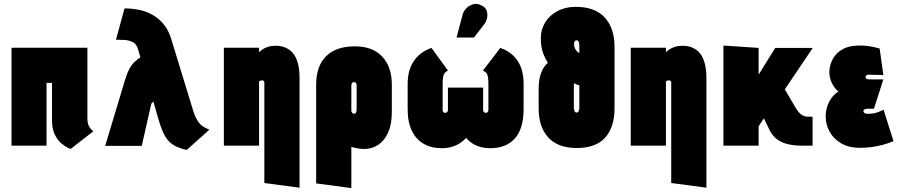

<svg xmlns="http://www.w3.org/2000/svg" viewBox="-20 -745 4617 982"><path d="M427 -141V-501H39V0H218V-321H246V-130Q246 -84 261 -55Q276 -26 295 -10.5Q314 5 328.5 11Q343 17 341 17L458 -74Q445 -82 436 -97.5Q427 -113 427 -141Z M968 -179 856 -545Q844 -585 822 -614.5Q800 -644 769.5 -663.5Q739 -683 700.5 -692.5Q662 -702 617 -702L573 -542Q595 -542 618 -540.5Q641 -539 660 -529Q679 -519 686 -493L698 -452Q684 -442 670 -430Q656 -418 643 -395Q630 -372 617 -328L518 1H705L752 -206Q754 -215 757 -218.5Q760 -222 762.5 -223Q765 -224 765 -224L788 -143Q804 -87 821 -54.5Q838 -22 864.5 -5Q891 12 935 22L1051 -82Q1034 -88 1019 -97.5Q1004 -107 991.5 -126Q979 -145 968 -179Z M1332 -322V191L1512 215V-346Q1512 -385 1505.5 -413Q1499 -441 1487.5 -460Q1476 -479 1460.5 -490Q1445 -501 1428 -506Q1411 -511 1393 -511Q1368 -511 1351 -505.5Q1334 -500 1323 -492.5Q1312 -485 1305 -478V-501H1125V0H1305V-329Q1308 -331 1310.5 -332Q1313 -333 1316 -333.5Q1319 -334 1321 -334Q1324 -334 1326 -333Q1328 -332 1329.5 -330.5Q1331 -329 1331.5 -327Q1332 -325 1332 -322Z M1984 -171V-312Q1984 -404 1934.5 -456Q1885 -508 1795 -508Q1699 -508 1648 -457.5Q1597 -407 1597 -312V193L1777 217V6Q1783 8 1791 10Q1799 12 1807.5 13.5Q1816 15 1824.5 16Q1833 17 1842 17Q1883 17 1915 -4.5Q1947 -26 1965.5 -68Q1984 -110 1984 -171ZM1804 -307V-187Q1804 -180 1802.5 -174.5Q1801 -169 1798.5 -166Q1796 -163 1792 -163Q1790 -163 1787.5 -164Q1785 -165 1782.5 -167Q1780 -169 1778.5 -172.5Q1777 -176 1777 -180V-307Q1777 -313 1778.5 -317Q1780 -321 1783 -323Q1786 -325 1790 -325Q1795 -325 1798 -323Q1801 -321 1802.5 -317Q1804 -313 1804 -307Z M2539 -500 2450 -384Q2462 -379 2468 -371Q2474 -363 2476 -349.5Q2478 -336 2478 -315V-184Q2478 -178 2476 -174.5Q2474 -171 2471.5 -169.5Q2469 -168 2465 -168Q2461 -168 2458 -169.5Q2455 -171 2453 -174.5Q2451 -178 2451 -184V-297H2271V-184Q2271 -178 2269 -174.5Q2267 -171 2264 -169.5Q2261 -168 2257 -168Q2253 -168 2250 -169.5Q2247 -171 2245.5 -174.5Q2244 -178 2244 -184V-315Q2244 -336 2246 -349.5Q2248 -363 2254 -371Q2260 -379 2271 -384L2187 -500Q2129 -480 2097 -433.5Q2065 -387 2065 -316V-187Q2065 -120 2086.5 -76Q2108 -32 2147 -9.5Q2186 13 2239 13Q2265 13 2287.5 7Q2310 1 2329.5 -11Q2349 -23 2364 -40Q2378 -23 2397 -11Q2416 1 2439 7Q2462 13 2487 13Q2569 13 2613.5 -37Q2658 -87 2658 -187V-316Q2658 -387 2628 -433Q2598 -479 2539 -500ZM2456 -620Q2467 -634 2471 -652.5Q2475 -671 2469.5 -689Q2464 -707 2443 -717Q2421 -729 2400.5 -723.5Q2380 -718 2365.5 -703Q2351 -688 2346 -670L2315 -553H2404Z M2924 -710Q2872 -710 2831.5 -688.5Q2791 -667 2768.5 -630.5Q2746 -594 2746 -550Q2746 -527 2749 -507Q2752 -487 2760 -467Q2768 -447 2782 -424Q2770 -414 2759.5 -397Q2749 -380 2742 -353.5Q2735 -327 2735 -288V-190Q2735 -96 2784 -42Q2833 12 2930 12Q3028 12 3075.5 -41.5Q3123 -95 3123 -190V-506Q3123 -601 3073 -655.5Q3023 -710 2924 -710ZM2943 -510V-474Q2939 -475 2935.5 -478Q2932 -481 2929.5 -484.5Q2927 -488 2925 -490Q2922 -495 2920 -499Q2918 -503 2917.5 -507Q2917 -511 2916.5 -514.5Q2916 -518 2916 -521Q2916 -526 2917.5 -530Q2919 -534 2922 -536.5Q2925 -539 2929 -539Q2934 -539 2937 -535.5Q2940 -532 2941.5 -526Q2943 -520 2943 -510ZM2929 -169Q2924 -169 2921 -173Q2918 -177 2916.5 -182.5Q2915 -188 2915 -194V-302Q2915 -310 2915.5 -313.5Q2916 -317 2917 -320Q2921 -317 2925.5 -314.5Q2930 -312 2935 -311Q2940 -310 2943 -309V-194Q2943 -188 2941.5 -182.5Q2940 -177 2937 -173Q2934 -169 2929 -169Z M3413 -322V191L3593 215V-346Q3593 -385 3586.5 -413Q3580 -441 3568.5 -460Q3557 -479 3541.5 -490Q3526 -501 3509 -506Q3492 -511 3474 -511Q3449 -511 3432 -505.5Q3415 -500 3404 -492.5Q3393 -485 3386 -478V-501H3206V0H3386V-329Q3389 -331 3391.5 -332Q3394 -333 3397 -333.5Q3400 -334 3402 -334Q3405 -334 3407 -333Q3409 -332 3410.5 -330.5Q3412 -329 3412.5 -327Q3413 -325 3413 -322Z M4048 -196 3994 -288 4137 -500H3945L3860 -363V-500L3680 -512V0H3860V-99L3887 -140L3916 -80Q3931 -50 3954.5 -32.5Q3978 -15 4010 -7.5Q4042 0 4080 0H4136V-148H4133Q4121 -148 4107 -148.5Q4093 -149 4078.5 -159Q4064 -169 4048 -196Z M4498 -361 4479 -497Q4450 -505 4423.5 -509Q4397 -513 4370 -512Q4321 -511 4290 -493.5Q4259 -476 4243 -449.5Q4227 -423 4223 -393Q4220 -373 4224.5 -351Q4229 -329 4240.5 -309.5Q4252 -290 4268 -277Q4237 -257 4220 -223Q4203 -189 4203 -149Q4203 -110 4222 -73.5Q4241 -37 4280.5 -13Q4320 11 4379 11Q4410 11 4439 7Q4468 3 4496 -4.5Q4524 -12 4550 -23L4499 -184Q4491 -180 4482.5 -176Q4474 -172 4464 -169Q4454 -166 4443 -164.5Q4432 -163 4418 -163Q4412 -163 4407 -164.5Q4402 -166 4399 -169Q4396 -172 4396 -176Q4396 -179 4397.5 -181.5Q4399 -184 4401.5 -185.5Q4404 -187 4407.5 -188Q4411 -189 4415 -189H4450L4498 -339H4425Q4420 -339 4415.5 -340.5Q4411 -342 4409 -345Q4407 -348 4407 -352Q4407 -356 4409 -358Q4411 -360 4415 -361.5Q4419 -363 4424 -363Q4435 -363 4446.5 -362.5Q4458 -362 4471 -362Q4484 -362 4498 -361Z"/></svg>

Font: Advent Pro Black
Style: Regular
Weight: 900
Version: Version 3.000